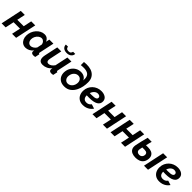

<svg xmlns="http://www.w3.org/2000/svg" viewBox="523 -2612 4504 4504"><g transform="rotate(45 2774.5 -360.0)"><path d="M4 0 115 -524H249L205 -319H419L462 -524H596L485 0H351L397 -217H184L138 0Z M801 10Q743 10 701.5 -18.5Q660 -47 637.5 -95.5Q615 -144 615 -205Q615 -270 638 -329Q661 -388 701.5 -434Q742 -480 793.5 -506.5Q845 -533 902 -533Q956 -533 993.5 -504.5Q1031 -476 1046 -432L1066 -522H1200L1122 -154Q1119 -142 1119 -136Q1119 -115 1143 -114L1119 0Q1101 3 1087.5 5Q1074 7 1064 7Q1028 7 1008 -8Q988 -23 988 -53Q988 -66 994 -91Q956 -42 904 -16Q852 10 801 10ZM861 -104Q896 -104 935 -129Q974 -154 996 -192L1022 -317Q1016 -361 986.5 -390Q957 -419 920 -419Q877 -419 839.5 -391Q802 -363 779 -318.5Q756 -274 756 -226Q756 -174 784 -139Q812 -104 861 -104Z M1369 10Q1246 10 1246 -118Q1246 -135 1248.5 -154.5Q1251 -174 1256 -196L1326 -524H1459L1396 -225Q1389 -196 1389 -175Q1389 -104 1449 -104Q1485 -104 1522.5 -127.5Q1560 -151 1593 -199L1662 -524H1796L1717 -154Q1715 -142 1715 -136Q1715 -115 1739 -114L1715 0Q1697 3 1683 5Q1669 7 1659 7Q1625 7 1605 -7Q1585 -21 1585 -50Q1585 -57 1586 -67.5Q1587 -78 1592 -98Q1547 -44 1489.5 -17Q1432 10 1369 10ZM1574 -586Q1501 -586 1460.5 -622Q1420 -658 1422 -714H1493Q1492 -686 1511.5 -665.5Q1531 -645 1575 -645Q1617 -645 1636.5 -664.5Q1656 -684 1661 -714H1732Q1731 -658 1688.5 -622Q1646 -586 1574 -586Z M2087 10Q2000 10 1944.5 -27.5Q1889 -65 1866.5 -126Q1844 -187 1854 -258Q1863 -327 1900 -384.5Q1937 -442 1996 -476.5Q2055 -511 2130 -511Q2196 -511 2241.5 -482Q2287 -453 2305 -407Q2311 -484 2293 -531.5Q2275 -579 2231 -601Q2194 -621 2138.5 -625Q2083 -629 2011 -621V-725Q2095 -735 2169 -726Q2243 -717 2298 -685Q2354 -652 2386 -595.5Q2418 -539 2418 -456Q2418 -380 2404 -309.5Q2390 -239 2359 -174Q2322 -95 2254.5 -42.5Q2187 10 2087 10ZM2099 -96Q2136 -96 2169 -116Q2202 -136 2224.5 -171Q2247 -206 2253 -251Q2263 -319 2231 -363Q2199 -407 2142 -407Q2085 -407 2041 -364Q1997 -321 1987 -250Q1978 -183 2010 -139.5Q2042 -96 2099 -96Z M2702 10Q2628 10 2576 -23Q2524 -56 2498 -112.5Q2472 -169 2475 -240Q2477 -301 2501.5 -354Q2526 -407 2568 -447.5Q2610 -488 2666 -510.5Q2722 -533 2787 -533Q2869 -533 2924.5 -495.5Q2980 -458 2982 -387Q2985 -304 2912.5 -260Q2840 -216 2689 -216Q2650 -216 2610 -218Q2609 -159 2637.5 -125Q2666 -91 2721 -91Q2758 -91 2783 -103.5Q2808 -116 2823 -131Q2838 -146 2842 -154L2953 -119Q2944 -104 2924.5 -82.5Q2905 -61 2874.5 -40Q2844 -19 2801 -4.5Q2758 10 2702 10ZM2768 -433Q2720 -433 2681 -397.5Q2642 -362 2624 -305Q2654 -304 2684 -304Q2779 -304 2814.5 -322.5Q2850 -341 2848 -376Q2847 -403 2824.5 -418Q2802 -433 2768 -433Z M3018 0 3129 -524H3263L3219 -319H3433L3476 -524H3610L3499 0H3365L3411 -217H3198L3152 0Z M3618 0 3729 -524H3863L3819 -319H4033L4076 -524H4210L4099 0H3965L4011 -217H3798L3752 0Z M4451 9Q4382 9 4331.5 -13.5Q4281 -36 4258 -84Q4235 -132 4249 -207Q4264 -285 4284 -365Q4304 -445 4325 -524H4459Q4449 -486 4439.5 -448.5Q4430 -411 4420 -373H4497Q4560 -373 4607 -352Q4654 -331 4676.5 -287.5Q4699 -244 4691 -179Q4681 -110 4646.5 -68.5Q4612 -27 4560.5 -9Q4509 9 4451 9ZM4838 -524H4972L4861 0H4727ZM4382 -199Q4373 -149 4399.5 -124.5Q4426 -100 4468 -100Q4508 -100 4534 -123.5Q4560 -147 4565 -186Q4571 -227 4548.5 -251Q4526 -275 4473 -275H4397Q4393 -256 4389 -237Q4385 -218 4382 -199Z M5237 10Q5163 10 5111 -23Q5059 -56 5033 -112.5Q5007 -169 5010 -240Q5012 -301 5036.5 -354Q5061 -407 5103 -447.5Q5145 -488 5201 -510.5Q5257 -533 5322 -533Q5404 -533 5459.5 -495.5Q5515 -458 5517 -387Q5520 -304 5447.5 -260Q5375 -216 5224 -216Q5185 -216 5145 -218Q5144 -159 5172.5 -125Q5201 -91 5256 -91Q5293 -91 5318 -103.5Q5343 -116 5358 -131Q5373 -146 5377 -154L5488 -119Q5479 -104 5459.5 -82.5Q5440 -61 5409.5 -40Q5379 -19 5336 -4.5Q5293 10 5237 10ZM5303 -433Q5255 -433 5216 -397.5Q5177 -362 5159 -305Q5189 -304 5219 -304Q5314 -304 5349.5 -322.5Q5385 -341 5383 -376Q5382 -403 5359.5 -418Q5337 -433 5303 -433Z"/></g></svg>

Font: Raleway
Style: Bold Italic
Weight: 700
Italic angle: -12°
Designer: Matt McInerney, Pablo Impallari, Rodrigo Fuenzalida
Foundry: Matt McInerney, Pablo Impallari, Rodrigo Fuenzalida
Version: Version 4.101;RELEASE